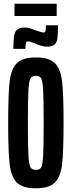

<svg xmlns="http://www.w3.org/2000/svg" viewBox="-20 -1005 386 1033"><path d="M24 -344Q24 -499 32 -567Q40 -635 71 -665.5Q102 -696 173 -696Q244 -696 275 -665.5Q306 -635 314 -567Q322 -499 322 -344Q322 -189 314 -121Q306 -53 275 -22.5Q244 8 173 8Q102 8 71 -22.5Q40 -53 32 -121Q24 -189 24 -344ZM215 -344Q215 -471 212 -521.5Q209 -572 201 -584.5Q193 -597 173 -597Q153 -597 144.5 -584Q136 -571 133 -520.5Q130 -470 130 -344Q130 -218 133 -167.5Q136 -117 144.5 -104Q153 -91 173 -91Q193 -91 201 -103.5Q209 -116 212 -166.5Q215 -217 215 -344ZM112 -857Q127 -857 139 -853.5Q151 -850 173 -841Q206 -830 214 -830Q223 -830 225 -838Q227 -846 227 -869H292Q292 -822 289 -799.5Q286 -777 273.5 -765.5Q261 -754 234 -754Q219 -754 206 -757.5Q193 -761 174 -769Q141 -782 130 -782Q122 -782 119.5 -773.5Q117 -765 117 -742H52Q52 -788 55.5 -810.5Q59 -833 71.5 -845Q84 -857 112 -857ZM58 -919V-985H285V-919Z"/></svg>

Font: Saira Ultra Condensed
Style: Bold
Weight: 700
Width: 1
Designer: Hector Gatti with collaboration of the Omnibus-Type team
Foundry: Omnibus-Type
Version: Version 1.001; ttfautohint (v1.8)